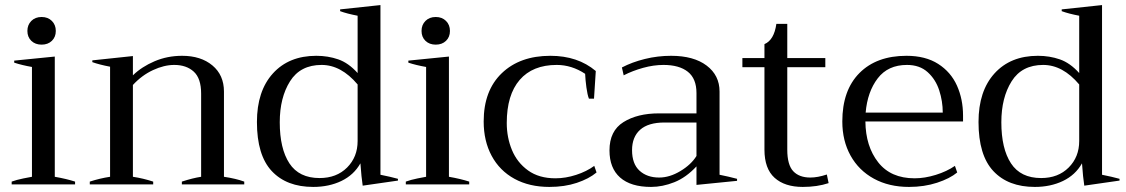

<svg xmlns="http://www.w3.org/2000/svg" viewBox="-20 -727 4439 757"><path d="M88 -605Q88 -629 103.5 -644.5Q119 -660 144 -660Q169 -660 184.5 -644.5Q200 -629 200 -605Q200 -581 184.5 -566Q169 -551 144 -551Q119 -551 103.5 -566Q88 -581 88 -605ZM26 -11Q45 -18 72 -23.5Q99 -29 106 -30V-463Q66 -470 36 -480V-488L196 -504V-30Q242 -22 276 -11V0H26Z M943 -11V0H697V-11Q740 -25 773 -30V-358Q773 -418 744 -444.5Q715 -471 667 -471Q627 -471 583 -450.5Q539 -430 504 -392V-30Q544 -24 584 -11V0H334V-11Q374 -24 414 -30V-464Q372 -472 344 -482V-489L504 -506V-430Q539 -464 589.5 -485.5Q640 -507 698 -507Q772 -507 817.5 -469Q863 -431 863 -366V-30Q910 -23 943 -11Z M993 -246Q993 -368 1056 -437.5Q1119 -507 1227 -507Q1273 -507 1313.5 -493Q1354 -479 1390 -439V-665Q1348 -673 1321 -683V-690L1480 -707V-38Q1520 -30 1549 -22V-15L1410 5Q1405 -27 1401 -83Q1375 -37 1326 -13.5Q1277 10 1215 10Q1110 10 1051.5 -52.5Q993 -115 993 -246ZM1390 -171V-394Q1325 -471 1248 -471Q1164 -471 1123.5 -406.5Q1083 -342 1083 -245Q1083 -141 1121 -83Q1159 -25 1240 -25Q1307 -25 1348.5 -66.5Q1390 -108 1390 -171Z M1642 -605Q1642 -629 1657.5 -644.5Q1673 -660 1698 -660Q1723 -660 1738.5 -644.5Q1754 -629 1754 -605Q1754 -581 1738.5 -566Q1723 -551 1698 -551Q1673 -551 1657.5 -566Q1642 -581 1642 -605ZM1580 -11Q1599 -18 1626 -23.5Q1653 -29 1660 -30V-463Q1620 -470 1590 -480V-488L1750 -504V-30Q1796 -22 1830 -11V0H1580Z M1887 -248Q1887 -370 1958.5 -438.5Q2030 -507 2150 -507Q2258 -507 2329 -447L2322 -338H2302Q2296 -353 2292 -382.5Q2288 -412 2287 -436Q2234 -471 2175 -471Q2080 -471 2029 -412Q1978 -353 1978 -242Q1978 -185 1998.5 -135.5Q2019 -86 2062 -55Q2105 -24 2170 -24Q2210 -24 2251.5 -37.5Q2293 -51 2323 -73L2332 -47Q2302 -22 2254 -6Q2206 10 2146 10Q2067 10 2008.5 -22Q1950 -54 1918.5 -112.5Q1887 -171 1887 -248Z M2383 -134Q2383 -211 2438 -245.5Q2493 -280 2578 -280H2726V-360Q2726 -417 2692 -444Q2658 -471 2596 -471Q2557 -471 2515.5 -459.5Q2474 -448 2439 -430L2432 -461Q2472 -482 2522.5 -494.5Q2573 -507 2626 -507Q2715 -507 2766 -468.5Q2817 -430 2817 -366V-38Q2852 -31 2886 -22V-14L2726 2V-71Q2685 -27 2638.5 -8.5Q2592 10 2547 10Q2467 10 2425 -27Q2383 -64 2383 -134ZM2726 -112V-244H2600Q2536 -244 2504 -215.5Q2472 -187 2472 -135Q2472 -81 2501.5 -54Q2531 -27 2579 -27Q2620 -27 2662.5 -52.5Q2705 -78 2726 -112Z M3247 -5Q3202 10 3145 10Q3074 10 3034 -26Q2994 -62 2994 -137V-462H2907V-498H2994V-553Q3032 -569 3041 -633H3084V-498H3234V-462H3084V-137Q3084 -77 3107.5 -52Q3131 -27 3175 -27Q3204 -27 3240 -39Z M3777 -248H3392Q3393 -150 3442.5 -87Q3492 -24 3586 -24Q3626 -24 3669.5 -37.5Q3713 -51 3745 -73L3754 -47Q3725 -23 3674.5 -6.5Q3624 10 3564 10Q3485 10 3425.5 -22.5Q3366 -55 3333.5 -113.5Q3301 -172 3301 -248Q3301 -371 3368.5 -439Q3436 -507 3554 -507Q3629 -507 3679 -475Q3729 -443 3753 -389.5Q3777 -336 3777 -271ZM3697 -283Q3697 -328 3683 -371Q3669 -414 3637.5 -442.5Q3606 -471 3556 -471Q3481 -471 3440.5 -418Q3400 -365 3393 -283Z M3838 -246Q3838 -368 3901 -437.5Q3964 -507 4072 -507Q4118 -507 4158.5 -493Q4199 -479 4235 -439V-665Q4193 -673 4166 -683V-690L4325 -707V-38Q4365 -30 4394 -22V-15L4255 5Q4250 -27 4246 -83Q4220 -37 4171 -13.5Q4122 10 4060 10Q3955 10 3896.5 -52.5Q3838 -115 3838 -246ZM4235 -171V-394Q4170 -471 4093 -471Q4009 -471 3968.5 -406.5Q3928 -342 3928 -245Q3928 -141 3966 -83Q4004 -25 4085 -25Q4152 -25 4193.5 -66.5Q4235 -108 4235 -171Z"/></svg>

Font: Trirong
Style: Regular
Weight: 400
Designer: Katatrad Team
Foundry: CadsonDemak
Version: Version 1.001